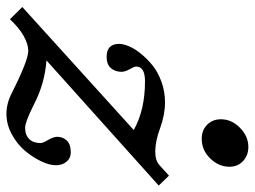

<svg xmlns="http://www.w3.org/2000/svg" viewBox="-162 -620 754 567"><g transform="rotate(90 214.5 -336.0)"><path d="M340.3 -555.2Q314.9 -555.2 298.8 -571.3Q282.7 -587.4 282.7 -611.8Q282.7 -643.6 307.9 -668.2Q333 -692.9 364.3 -692.9Q389.6 -692.9 406.2 -677.2Q422.9 -661.6 422.9 -637.2Q422.9 -605.5 398.4 -580.3Q374 -555.2 340.3 -555.2ZM266.6 21.5Q236.3 21.5 205.6 5.9Q108.9 -43 80.6 -43Q61 -43 36.6 -29.3Q12.2 -15.6 -12.7 11.2L-48.8 -25.4L314.5 -354.5Q255.4 -387.7 170.4 -387.7Q127 -387.7 127 -361.3Q127 -356.4 134.8 -342.5Q142.6 -328.6 142.6 -318.8Q142.6 -299.3 131.6 -286.9Q120.6 -274.4 98.1 -274.4Q60.1 -274.4 60.1 -311.5Q60.1 -323.2 66.9 -339.8Q73.7 -356.4 88.6 -375Q103.5 -393.6 123.3 -409.7Q143.1 -425.8 171.9 -436.3Q200.7 -446.8 232.9 -446.8Q269.5 -446.8 309.6 -432.1Q348.1 -418 377.4 -418Q405.3 -418 418.5 -430.7L449.2 -458.5L478.5 -428.2L108.9 -96.7Q177.7 -91.8 240.2 -59.1Q291 -33.7 307.6 -33.7Q329.1 -33.7 341.1 -45.7Q353 -57.6 353 -79.6Q353 -85.9 343.8 -101.6Q334.5 -117.2 334.5 -128.9Q334.5 -145 345.5 -156.7Q356.4 -168.5 381.3 -168.5Q397.5 -168.5 408 -156Q418.5 -143.6 418.5 -124.5Q418.5 -105.5 406.7 -80.8Q395 -56.2 375.7 -33.2Q356.4 -10.3 327.1 5.6Q297.9 21.5 266.6 21.5Z"/></g></svg>

Font: Elstob 10pt SemiBold
Style: Italic
Weight: 600
Italic angle: -20°
Designer: Peter S. Baker
Version: Version 1.015